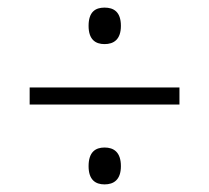

<svg xmlns="http://www.w3.org/2000/svg" viewBox="-20 -610 550 505"><path d="M255 -494C279 -494 298 -506 298 -542C298 -579 279 -590 255 -590C231 -590 213 -579 213 -542C213 -506 231 -494 255 -494ZM58 -335H452V-380H58ZM255 -125C279 -125 298 -137 298 -173C298 -210 279 -222 255 -222C231 -222 213 -210 213 -173C213 -137 231 -125 255 -125Z"/></svg>

Font: Noto Serif Thai SemiCondensed Light
Style: Regular
Weight: 300
Width: 4
Designer: Monotype Design Team
Foundry: Monotype Imaging Inc.
Version: Version 2.002